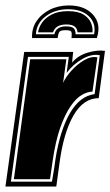

<svg xmlns="http://www.w3.org/2000/svg" viewBox="-47 -686 406 706"><path d="M-27 0 42 -495H222L218 -456Q240 -482 275.5 -492.5Q311 -503 339 -499L316 -325Q260 -325 223.5 -262Q187 -199 172 -88L160 0ZM-7 -18H144Q150 -53 152.5 -68.5Q155 -84 157 -101Q174 -208 210.5 -270.5Q247 -333 301 -340L320 -483Q290 -489 255.5 -469Q221 -449 198 -418L206 -477H56ZM4 -27 64 -468H197L185 -381Q194 -402 215.5 -426Q237 -450 263 -465Q289 -480 311 -475L293 -349Q275 -349 254 -337Q233 -325 213 -296Q192 -266 174.5 -216.5Q157 -167 146 -91L137 -27ZM206 -666Q265 -666 295.5 -631.5Q326 -597 309 -546H216Q218 -564 215 -569.5Q212 -575 194 -575Q176 -575 171.5 -569Q167 -563 165 -546H71Q69 -580 86.5 -607Q104 -634 135.5 -650Q167 -666 206 -666ZM204 -652Q155 -652 121 -626Q87 -600 85 -560H153Q159 -589 196 -589Q216 -589 223.5 -582.5Q231 -576 231 -560H299Q307 -600 280 -626Q253 -652 204 -652ZM203 -645Q240 -645 260 -632.5Q280 -620 287.5 -602Q295 -584 293 -567H238Q237 -581 227.5 -588.5Q218 -596 197 -596Q157 -596 148 -567H93Q95 -584 107 -602Q119 -620 143 -632.5Q167 -645 203 -645Z"/></svg>

Font: Alumni Sans Collegiate One SC
Style: Italic
Weight: 400
Italic angle: -8°
Designer: Robert E. Leuschke
Foundry: Robert E. Leuschke
Version: Version 1.100